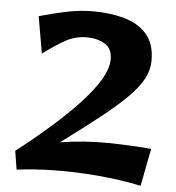

<svg xmlns="http://www.w3.org/2000/svg" viewBox="-53 -758 771 842"><g transform="rotate(5 332.5 -337.0)"><path d="M597 35Q506 16 407 7.5Q308 -1 215 0.5Q122 2 49 12L36 -70Q110 -127 178 -186.5Q246 -246 300.5 -303.5Q355 -361 386.5 -412.5Q418 -464 418 -507Q418 -553 385 -573Q352 -593 306 -593Q255 -593 211.5 -568.5Q168 -544 115 -505L87 -667Q150 -685 208 -697Q266 -709 325 -709Q399 -709 461 -691.5Q523 -674 560 -632Q597 -590 597 -516Q597 -475 576.5 -436Q556 -397 511.5 -352.5Q467 -308 397 -252.5Q327 -197 228 -124Q335 -141 439.5 -139.5Q544 -138 629 -130Z"/></g></svg>

Font: Marhey SemiBold
Style: Regular
Weight: 600
Designer: Nur Syamsi & Bustanul Arifin
Foundry: Namelatype
Version: Version 1.000; ttfautohint (v1.8.4.7-5d5b)